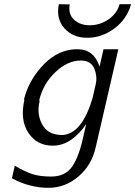

<svg xmlns="http://www.w3.org/2000/svg" viewBox="-20 -714 648 920"><path d="M262 -694Q270 -694 288 -693.5Q306 -693 314 -693Q306 -646 335 -619.5Q364 -593 410 -593Q458 -593 499 -620.5Q540 -648 553 -694H608Q588 -622 528 -577.5Q468 -533 398 -533Q329 -533 288.5 -578.5Q248 -624 262 -694ZM97 -236Q95 -236 95 -238Q116 -323 178.5 -393.5Q241 -464 319 -476Q331 -478 354 -478Q430 -477 457 -395L476 -478H547L439 -10Q420 77 356 131.5Q292 186 213 186Q121 186 37 140L51 80Q100 109 136 120.5Q172 132 225 132Q293 132 326 84Q359 36 380 -63L393 -120Q364 -75 322.5 -45.5Q281 -16 233 -16Q157 -16 116 -77.5Q75 -139 97 -236ZM168 -234 170 -230Q156 -173 178 -126Q200 -79 248 -70Q262 -67 276 -67Q372 -69 424 -246L439 -312Q447 -348 432 -385Q416 -424 367 -424Q304 -424 245.5 -368.5Q187 -313 168 -234Z"/></svg>

Font: Coval
Style: ExtraLight Italic
Weight: 200
Foundry: Context Ltd
Version: Version 001.000